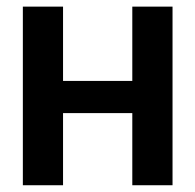

<svg xmlns="http://www.w3.org/2000/svg" viewBox="-20 -548 578 568"><path d="M166.5 -528.4V-308.6H371.4V-528.4H490.4V0H371.4V-213.4H166.5V0H47.6V-528.4Z"/></svg>

Font: Interface Medium
Style: Regular
Weight: 500
Designer: Rasmus Andersson
Foundry: rsms
Version: Version 1.8